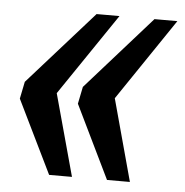

<svg xmlns="http://www.w3.org/2000/svg" viewBox="-42 -523 542 563"><g transform="rotate(5 229.0 -241.0)"><path d="M188.5 -215.3 198.7 -265.6 390.6 -481.9H458L294.9 -240.7L360.4 0H293ZM17.6 -215.3 27.8 -265.6 220.2 -481.9H287.6L124 -240.7L189.9 0H122.6Z"/></g></svg>

Font: Charis SIL Eur
Style: Bold Italic
Weight: 700
Italic angle: -11°
Foundry: SIL International
Version: Version 5.000